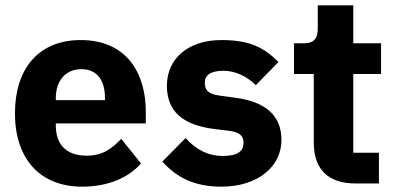

<svg xmlns="http://www.w3.org/2000/svg" viewBox="-20 -687 1481 719"><path d="M288 12C384 12 461 -21 508 -75L434 -167C401 -133 367 -104 305 -104C226 -104 189 -148 189 -217V-225H526V-269C526 -411 456 -537 282 -537C124 -537 36 -429 36 -263C36 -95 127 12 288 12ZM285 -428C344 -428 373 -385 373 -321V-312H189V-320C189 -385 226 -428 285 -428Z M809 12C944 12 1034 -62 1034 -163C1034 -254 975 -306 861 -321L802 -329C759 -335 747 -350 747 -378C747 -404 767 -422 817 -422C861 -422 905 -401 938 -368L1023 -455C970 -507 919 -537 809 -537C684 -537 605 -467 605 -366C605 -271 663 -219 782 -204L839 -197C876 -192 892 -179 892 -153C892 -122 872 -103 814 -103C757 -103 712 -129 675 -170L588 -82C642 -22 708 12 809 12Z M1399 0V-115H1303V-410H1407V-525H1303V-667H1170V-581C1170 -545 1158 -525 1118 -525H1081V-410H1155V-153C1155 -53 1209 0 1311 0Z"/></svg>

Font: LVC Sans
Style: Bold
Weight: 700
Designer: Mike Abbink, Paul van der Laan, Pieter van Rosmalen
Foundry: Bold Monday
Version: Version 3.0